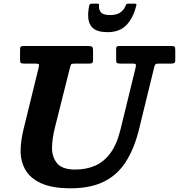

<svg xmlns="http://www.w3.org/2000/svg" viewBox="-20 -999 968 1039"><path d="M562 -825Q627.5 -825 664 -863.2Q700.5 -901.5 717 -967Q719 -974.5 718.2 -976.8Q717.5 -979 709.5 -979H673.5Q664.5 -979 662.8 -975.2Q661 -971.5 658 -964.5Q649 -943.5 629.5 -930.5Q610 -917.5 575.5 -917.5Q539 -917.5 526.2 -932.2Q513.5 -947 516 -971Q516.5 -979 508.5 -979H476.5Q465 -979 463 -969.5Q453.5 -925 458.8 -892.5Q464 -860 488.5 -842.5Q513 -825 562 -825ZM358.5 -632.5Q362 -647.5 365.5 -651.2Q369 -655 388 -655H463.5Q476 -655 479.8 -658.8Q483.5 -662.5 483.5 -675V-724Q483.5 -741.5 478.2 -745.8Q473 -750 456.5 -750H109.5Q97.5 -750 93 -747Q88.5 -744 88.5 -731.5V-677Q88.5 -663.5 92 -659.2Q95.5 -655 109.5 -655H169.5Q187.5 -655 190 -650.8Q192.5 -646.5 189 -632.5L107.5 -300Q100 -269 95.8 -239.5Q91.5 -210 91.5 -182Q91.5 -124.5 118.2 -78.8Q145 -33 204.5 -6.5Q264 20 362.5 20Q469 20 541.8 -15.8Q614.5 -51.5 660.5 -122.8Q706.5 -194 732.5 -300L814.5 -635.5Q818 -648.5 822.2 -651.8Q826.5 -655 843 -655H908Q919 -655 923.8 -658.5Q928.5 -662 928.5 -673.5V-727.5Q928.5 -742.5 924.5 -746.2Q920.5 -750 906.5 -750H624.5Q613 -750 610.8 -745.5Q608.5 -741 608.5 -729.5V-679.5Q608.5 -665 611.2 -660Q614 -655 629 -655H694.5Q713 -655 715 -650.5Q717 -646 713.5 -631.5L632.5 -300Q613 -219 578 -171.2Q543 -123.5 495 -102.5Q447 -81.5 387.5 -81.5Q316.5 -81.5 289 -115.2Q261.5 -149 261.5 -197.5Q261.5 -221 265.5 -249.5Q269.5 -278 277.5 -310Z"/></svg>

Font: Besley
Style: Bold Italic
Weight: 700
Italic angle: -13°
Designer: Owen Earl
Foundry: indestructible type*
Version: Version 2.001